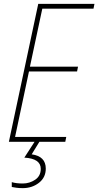

<svg xmlns="http://www.w3.org/2000/svg" viewBox="-20 -734 509 994"><path d="M26 0 178 -714H469L464 -689H199L135 -389H384L379 -364H130L58 -25H323L318 0ZM98 240Q146 240 181.5 212.5Q217 185 217 139Q217 75 144 65L184 0H159L106 82Q191 87 191 140Q191 177 162 196.5Q133 216 98 216Q64 216 41 209V234Q51 236 65 238Q79 240 98 240Z"/></svg>

Font: Noto Sans UI SemiCondensed Thin
Style: Italic
Weight: 250
Width: 4
Italic angle: -12°
Designer: Monotype Design Team
Foundry: Monotype Imaging Inc.
Version: Version 1.901